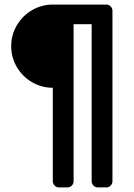

<svg xmlns="http://www.w3.org/2000/svg" viewBox="-20 -720 587 840"><path d="M445 -700Q456 -700 464 -692Q472 -684 472 -673V73Q472 84 464 92Q456 100 445 100H408Q397 100 389 92Q381 84 381 73V-614H302V73Q302 84 294 92Q286 100 275 100H238Q227 100 219 92Q211 84 211 73V-336Q162 -336 120 -360.5Q78 -385 53.5 -427Q29 -469 29 -518Q29 -567 53.5 -609Q78 -651 120 -675.5Q162 -700 211 -700Z"/></svg>

Font: Hezaedrus
Style: Regular
Weight: 400
Designer: Hubert & Fischer
Foundry: Hubert & Fischer
Version: Version 1.10;September 3, 2019;FontCreator 11.5.0.2425 64-bi